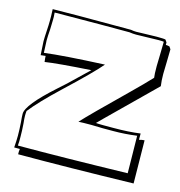

<svg xmlns="http://www.w3.org/2000/svg" viewBox="-86 -585 646 690"><g transform="rotate(15 237.0 -239.5)"><path d="M467 -486 473 -477Q473 -459 472 -426Q471 -398 471 -385Q471 -360 474 -340Q464 -330 304 -173Q292 -161 283 -152Q293 -151 309 -151H347Q405 -151 448 -157V-134Q452 -134 458 -136Q465 -137 468 -137Q468 -112 469 -58Q470 -3 470 23Q222 29 42 29Q42 26 42 19Q43 12 43 9H22Q24 -17 24 -35Q24 -57 22 -85Q20 -105 20 -116Q20 -149 116 -235Q142 -258 146 -262Q218 -331 218 -331Q92 -323 48 -316Q46 -330 46 -338Q42 -338 37 -337Q31 -336 28 -336Q25 -384 25 -387Q25 -402 26.5 -425.5Q28 -449 28 -462Q28 -467 28 -481Q27 -499 27 -507Q58 -507 123 -508Q180 -508 204 -508H318Q329 -506 338 -506Q348 -506 374 -507Q402 -508 414 -508Q444 -508 447 -506L453 -497V-488Q460 -488 467 -486ZM443 -497Q439 -498 423 -498Q412 -498 383 -497Q353 -496 340 -496Q328 -496 315 -498Q283 -498 204 -498Q96 -497 37 -497Q37 -491 38 -481Q38 -473 38 -470Q38 -456 37 -434Q35 -408 35 -393Q35 -383 37 -347Q106 -356 260 -363Q231 -328 133 -236Q64 -171 31 -129Q30 -121 30 -111Q30 -101 32 -83Q34 -55 34 -34Q34 -29 34 -18Q33 -7 33 -1Q195 -1 440 -7Q440 -31 439 -80Q438 -125 438 -146Q394 -140 350 -140Q336 -140 310 -140Q282 -141 269 -141Q236 -141 221 -140Q252 -174 373 -292Q416 -334 443 -363Q441 -375 441 -406Q441 -419 442 -446Q443 -479 443 -497Z"/></g></svg>

Font: Londrina Shadow
Style: Regular
Weight: 400
Designer: Marcelo Magalhaes
Foundry: Marcelo Magalhães
Version: Version 1.001 2011